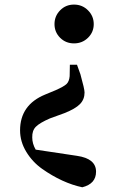

<svg xmlns="http://www.w3.org/2000/svg" viewBox="-20 -584 514 817"><path d="M354.5 -423.3Q330.1 -399.4 294.9 -399.4Q259.8 -399.4 235.8 -423.3Q211.9 -447.3 211.9 -481.4Q211.9 -515.6 235.8 -540Q259.8 -564.5 294.9 -564.5Q330.1 -564.5 354.5 -540Q378.9 -515.6 378.9 -481.4Q378.9 -447.3 354.5 -423.3ZM131.8 52.7 307.6 79.1Q388.7 90.8 388.7 146.5Q388.7 198.2 330.1 212.9Q288.1 204.1 244.6 184.1Q201.2 164.1 159.7 134.8Q118.2 105.5 91.8 62Q65.4 18.6 65.4 -29.3Q65.4 -137.7 171.9 -181.6L216.8 -200.2Q252 -215.8 263.2 -226.6Q274.4 -237.3 276.4 -259.8L277.3 -308.6H307.6L322.3 -267.6Q339.8 -205.1 339.8 -190.4Q339.8 -161.1 320.3 -141.1Q300.8 -121.1 253.9 -102.5L192.4 -80.1Q149.4 -61.5 132.8 -44.9Q116.2 -28.3 117.2 1Q117.2 27.3 131.8 52.7Z"/></svg>

Font: GenRyuMin TW TTF Bold
Style: Regular
Weight: 700
Version: Version 1.300